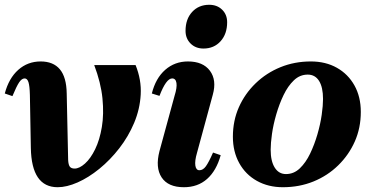

<svg xmlns="http://www.w3.org/2000/svg" viewBox="-21 -768 1559 803"><path d="M220 15Q111 15 108 -149L104 -371Q103 -409 98 -424.5Q93 -440 82 -440Q70 -440 59 -423.5Q48 -407 31 -366L-1 -377Q16 -441 55.5 -476Q95 -511 149 -511Q202 -511 229.5 -478Q257 -445 258 -377L264 -99Q265 -79 271 -71Q277 -63 291 -63Q311 -63 334.5 -84Q358 -105 377 -144Q396 -183 405 -237Q414 -291 407.5 -356.5Q401 -422 373 -496H546Q571 -434 567.5 -372.5Q564 -311 540 -254Q516 -197 478 -148Q440 -99 394.5 -62Q349 -25 303.5 -5Q258 15 220 15Z M748 15Q682 15 655 -26Q628 -67 646 -136L709 -367Q720 -402 717 -421Q714 -440 699 -440Q674 -440 646 -367L614 -377Q630 -441 670 -476Q710 -511 765 -511Q828 -511 857 -472Q886 -433 869 -372L803 -129Q793 -95 796 -75.5Q799 -56 813 -56Q828 -56 840 -72.5Q852 -89 870 -130L902 -119Q884 -54 845 -19.5Q806 15 748 15ZM830 -565Q797 -565 776 -586Q755 -607 755 -639Q755 -688 782.5 -718Q810 -748 854 -748Q887 -748 908 -727.5Q929 -707 929 -675Q929 -626 901.5 -595.5Q874 -565 830 -565Z M1162 15Q1101 15 1053.5 -11.5Q1006 -38 979.5 -86Q953 -134 953 -196Q953 -263 978 -319.5Q1003 -376 1048 -419.5Q1093 -463 1152 -487Q1211 -511 1279 -511Q1341 -511 1388 -484.5Q1435 -458 1461.5 -410.5Q1488 -363 1488 -300Q1488 -233 1463 -176.5Q1438 -120 1393.5 -76.5Q1349 -33 1290 -9Q1231 15 1162 15ZM1175 -40Q1208 -40 1233 -64Q1258 -88 1276 -125.5Q1294 -163 1306.5 -206Q1319 -249 1324.5 -288Q1330 -327 1330 -354Q1330 -403 1313.5 -429.5Q1297 -456 1266 -456Q1233 -456 1208 -432Q1183 -408 1165 -370.5Q1147 -333 1134.5 -290Q1122 -247 1116.5 -208Q1111 -169 1111 -142Q1111 -94 1128 -67Q1145 -40 1175 -40Z"/></svg>

Font: Platypi Light
Style: Bold Italic
Weight: 700
Italic angle: -13°
Version: Version 1.200